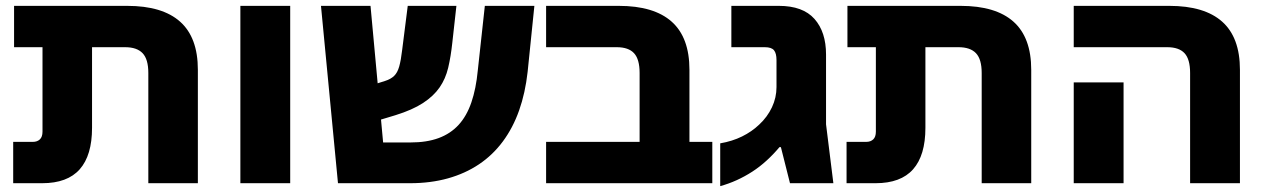

<svg xmlns="http://www.w3.org/2000/svg" viewBox="-20 -625 4320 655"><path d="M486 0V-376Q486 -423 466.5 -443.5Q447 -464 407 -464H28V-605H414Q534 -605 594.5 -551Q655 -497 655 -387V0ZM25 0V-141H92Q107 -141 116 -149.5Q125 -158 125 -176V-565H294V-189Q294 -95 252 -47.5Q210 0 124 0Z M800 0V-605H970V0Z M1133 0 1075 -605H1244L1287 -139H1380Q1436 -139 1476.5 -154Q1517 -169 1544.5 -199Q1572 -229 1588 -275.5Q1604 -322 1610 -385L1634 -605H1803L1780 -380Q1772 -308 1751 -248.5Q1730 -189 1695.5 -142.5Q1661 -96 1614 -64.5Q1567 -33 1508 -16.5Q1449 0 1379 0ZM1193 -191 1187 -315 1294 -349Q1313 -355 1324.5 -366Q1336 -377 1342 -398.5Q1348 -420 1352 -455L1371 -605H1537L1523 -479Q1518 -432 1509 -394Q1500 -356 1479.5 -326.5Q1459 -297 1423 -273.5Q1387 -250 1329 -232Z M2162 0V-376Q2162 -423 2143 -443.5Q2124 -464 2084 -464H1843V-605H2091Q2211 -605 2271.5 -551Q2332 -497 2332 -387V0ZM1843 0V-141H2410V0Z M2437 10V-136Q2478 -143 2511.5 -159.5Q2545 -176 2570 -200Q2598 -226 2613.5 -259Q2629 -292 2629 -328V-420Q2629 -443 2620.5 -453.5Q2612 -464 2589 -464H2475V-605H2637Q2719 -605 2758.5 -560.5Q2798 -516 2798 -439V-201L2823 0H2675L2644 -123H2639Q2619 -99 2595.5 -77.5Q2572 -56 2546.5 -39.5Q2521 -23 2493.5 -10.5Q2466 2 2437 10Z M3329 0V-376Q3329 -423 3309.5 -443.5Q3290 -464 3250 -464H2871V-605H3257Q3377 -605 3437.5 -551Q3498 -497 3498 -387V0ZM2868 0V-141H2935Q2950 -141 2959 -149.5Q2968 -158 2968 -176V-565H3137V-189Q3137 -95 3095 -47.5Q3053 0 2967 0Z M4040 0V-376Q4040 -423 4021 -443.5Q4002 -464 3962 -464H3643V-605H3969Q4089 -605 4149.5 -551Q4210 -497 4210 -387V0ZM3643 0V-344H3813V0Z"/></svg>

Font: Noto Sans Hebrew ExtraBold
Style: Regular
Weight: 800
Designer: Monotype Design Team
Foundry: Monotype Imaging Inc.
Version: Version 2.003